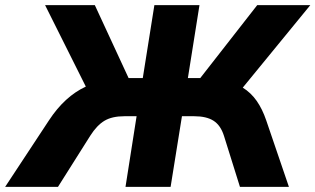

<svg xmlns="http://www.w3.org/2000/svg" viewBox="-68 -725 1224 745"><path d="M-48 0 122 -258Q183 -351 265 -389L107 -705H300L431 -422H486L531 -705H706L661 -422H709L930 -705H1136L874 -385Q906 -365 928 -333.5Q950 -302 965 -258L1053 0H863L801 -198Q788 -239 760.5 -256.5Q733 -274 686 -274H638L594 0H419L462 -274H414Q367 -274 337.5 -256.5Q308 -239 282 -198L157 0Z"/></svg>

Font: Mulish Black
Style: Italic
Weight: 900
Italic angle: -9°
Designer: Vernon Adams
Foundry: Vernon Adams
Version: Version 3.603; ttfautohint (v1.8.3)